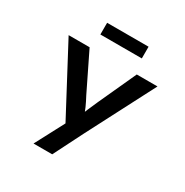

<svg xmlns="http://www.w3.org/2000/svg" viewBox="-212 -906 1263 1308"><g transform="rotate(30 419.5 -251.5)"><path d="M232 230 375 -41 371 38 70 -529H235L379 -234Q399 -197 414.5 -162.5Q430 -128 439 -95L410 -91Q421 -119 436.5 -155.5Q452 -192 470 -232L606 -529H769L493 4L379 230ZM255 -641V-733H581V-641Z"/></g></svg>

Font: Lexend Mega SemiBold
Style: Regular
Weight: 600
Designer: Bonnie Shaver-Troup, Thomas Jockin
Foundry: Lexend
Version: Version 1.007